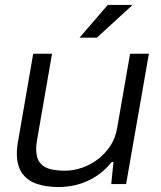

<svg xmlns="http://www.w3.org/2000/svg" viewBox="-20 -743 650 775"><path d="M217 12Q165 12 127 -1.5Q89 -15 68.5 -45Q48 -75 48 -123Q48 -136 49.5 -150Q51 -164 54 -179L114 -526H190L131 -186Q129 -174 127.5 -163Q126 -152 126 -142Q126 -106 141 -86.5Q156 -67 182.5 -60.5Q209 -54 242 -54Q276 -54 310 -65.5Q344 -77 373.5 -99Q403 -121 424.5 -153Q446 -185 453 -227L505 -526H581L489 0H429L438 -89H431Q399 -50 362.5 -28Q326 -6 289 3Q252 12 217 12ZM301 -591 415 -723H512V-720L371 -591Z"/></svg>

Font: Archivo SemiExpanded Light
Style: Italic
Weight: 300
Width: 6
Italic angle: -10°
Designer: Hector Gatti
Foundry: Omnibus-Type
Version: Version 2.001